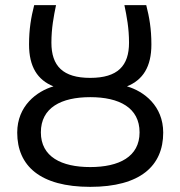

<svg xmlns="http://www.w3.org/2000/svg" viewBox="-20 -717 702 747"><path d="M331 10C526 10 615 -72 615 -201C615 -305 540 -362 474 -381C536 -406 569 -457 569 -544C569 -605 561 -650 549 -697H464C473 -654 482 -607 482 -551C482 -461 438 -414 331 -414C225 -414 180 -460 180 -551C180 -607 189 -654 198 -697H113C101 -650 93 -604 93 -544C93 -457 126 -406 188 -381C123 -362 47 -305 47 -201C47 -72 136 10 331 10ZM331 -67C219 -67 139 -107 139 -202C139 -298 218 -339 331 -339C444 -339 523 -298 523 -202C523 -107 443 -67 331 -67Z"/></svg>

Font: Repo
Style: Regular
Weight: 400
Designer: Stefan Peev
Foundry: Context Ltd
Version: Version 0.000